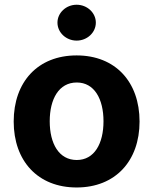

<svg xmlns="http://www.w3.org/2000/svg" viewBox="-20 -789 654 819"><path d="M306.8 10.7C472.3 10.7 575.3 -102.6 575.3 -270.6C575.3 -439.6 472.3 -552.6 306.8 -552.6C141.3 -552.6 38.4 -439.6 38.4 -270.6C38.4 -102.6 141.3 10.7 306.8 10.7ZM307.5 -106.5C231.2 -106.5 192.1 -176.5 192.1 -271.7C192.1 -366.8 231.2 -437.1 307.5 -437.1C382.5 -437.1 421.5 -366.8 421.5 -271.7C421.5 -176.5 382.5 -106.5 307.5 -106.5ZM306.8 -615.8C351.9 -615.8 388.8 -650.2 388.8 -692.5C388.8 -734.4 351.9 -768.8 306.8 -768.8C262.1 -768.8 225.1 -734.4 225.1 -692.5C225.1 -650.2 262.1 -615.8 306.8 -615.8Z"/></svg>

Font: Karasuma Gothic
Style: Bold
Weight: 700
Designer: Rasmus Andersson / Ryoko Nishizuka
Foundry: Genbu
Version: Version 1.00